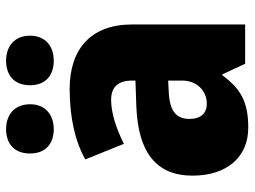

<svg xmlns="http://www.w3.org/2000/svg" viewBox="-120 -686 817 616"><g transform="rotate(-90 288.0 -378.5)"><path d="M103 -690C103 -639 136 -614 181 -614C226 -614 261 -640 261 -690C261 -741 226 -767 181 -767C136 -767 103 -742 103 -690ZM322 -690C322 -640 354 -614 401 -614C446 -614 481 -640 481 -690C481 -741 446 -767 401 -767C355 -767 322 -742 322 -690ZM310 -563C219 -563 144 -546 84 -513L134 -389C186 -415 235 -430 275 -430C314 -430 337 -410 337 -362V-352L252 -349C109 -343 32 -287 32 -169C32 -59 91 10 186 10C270 10 311 -15 354 -73H357L391 0H517V-363C517 -494 439 -563 310 -563ZM299 -245 337 -247V-202C337 -155 304 -123 263 -123C233 -123 214 -141 214 -179C214 -220 238 -242 299 -245Z"/></g></svg>

Font: Noto Sans Georgian SemiCondensed Black
Style: Regular
Weight: 900
Width: 4
Designer: Monotype Design Team, Akaki Razmadze
Foundry: Google LLC
Version: Version 2.005